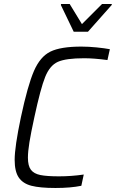

<svg xmlns="http://www.w3.org/2000/svg" viewBox="-20 -928 577 956"><path d="M53 -132Q53 -197 84 -344Q118 -503 149 -574.5Q180 -646 231 -671Q282 -696 385 -696Q421 -696 461 -692Q501 -688 527 -683L515 -629Q448 -638 399 -638Q308 -638 268 -620Q228 -602 205 -545Q182 -488 151 -344Q134 -266 126.5 -219.5Q119 -173 119 -143Q119 -102 134 -82.5Q149 -63 181 -56.5Q213 -50 274 -50Q336 -50 397 -59L385 -3Q332 8 256 8Q179 8 136.5 -3Q94 -14 73.5 -44Q53 -74 53 -132ZM347 -770 283 -903 284 -908H327L388 -808L488 -908H537L536 -903L418 -770Z"/></svg>

Font: Saira Semi Condensed Light
Style: Italic
Weight: 300
Width: 4
Italic angle: -12°
Designer: Hector Gatti with collaboration of the Omnibus-Type team
Foundry: Omnibus-Type
Version: Version 1.001; ttfautohint (v1.8)